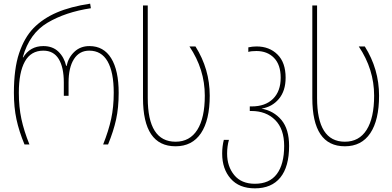

<svg xmlns="http://www.w3.org/2000/svg" viewBox="-20 -790 2146 1050"><path d="M56 -282Q56 -414 84.5 -499Q113 -584 163 -636Q215 -689 290.5 -721.5Q366 -754 473 -770L477 -745Q338 -724 239.5 -665.5Q141 -607 105 -478L106 -475Q144 -538 217 -538Q268 -538 299.5 -507.5Q331 -477 342 -429H344Q354 -476 387 -507Q420 -538 469 -538Q547 -538 588 -471.5Q629 -405 629 -282Q629 -201 615 -137Q601 -73 571 0H544Q574 -75 588 -140Q602 -205 602 -283Q602 -395 568.5 -454Q535 -513 468 -513Q414 -513 384.5 -467Q355 -421 355 -339V-266H329V-339Q329 -422 301 -467.5Q273 -513 217 -513Q149 -513 116 -453.5Q83 -394 83 -283Q83 -205 97 -139.5Q111 -74 141 0H114Q84 -72 70 -137.5Q56 -203 56 -282Z M762 -254V-760H788V-254Q788 -15 940 -15Q1018 -15 1059 -80Q1100 -145 1100 -267Q1100 -411 1016 -536H1049Q1127 -412 1127 -267Q1127 -133 1079 -61.5Q1031 10 940 10Q762 10 762 -254Z M1195 50Q1195 11 1204 -25H1232Q1222 10 1222 50Q1222 120 1261 167.5Q1300 215 1374 215Q1454 215 1494 161.5Q1534 108 1534 8Q1534 -85 1484.5 -134Q1435 -183 1355 -183H1346V-208H1356Q1431 -208 1473 -249.5Q1515 -291 1515 -365Q1515 -436 1478.5 -473.5Q1442 -511 1382 -511Q1353 -511 1338 -506V-531Q1360 -536 1383 -536Q1453 -536 1497.5 -492Q1542 -448 1542 -365Q1542 -293 1505 -249Q1468 -205 1410 -196Q1477 -184 1519 -134Q1561 -84 1561 8Q1561 122 1513 181Q1465 240 1374 240Q1288 240 1241.5 187Q1195 134 1195 50Z M1688 -254V-760H1714V-254Q1714 -15 1866 -15Q1944 -15 1985 -80Q2026 -145 2026 -267Q2026 -411 1942 -536H1975Q2053 -412 2053 -267Q2053 -133 2005 -61.5Q1957 10 1866 10Q1688 10 1688 -254Z"/></svg>

Font: Noto Sans Georgian Thin Narrow
Style: Regular
Weight: 250
Width: 4
Designer: Monotype Design team
Foundry: Monotype Imaging Inc.
Version: Version 1.000